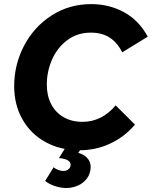

<svg xmlns="http://www.w3.org/2000/svg" viewBox="-20 -730 753 953"><path d="M50.4 -302.2Q50.4 -409.2 99.4 -503Q148.4 -596.8 236 -653.2Q323.6 -709.6 432.4 -709.6Q521.4 -709.6 595.2 -669.7Q669 -629.8 713.4 -548L586.6 -470.2Q562.8 -518.4 524.6 -543.2Q486.4 -568 430.8 -568Q364.4 -568 314.9 -531.4Q265.4 -494.8 238.9 -435.6Q212.4 -376.4 212.4 -309.8Q212.4 -255 233.9 -213.4Q255.4 -171.8 295.5 -148.5Q335.6 -125.2 390 -125.2Q437.4 -125.2 479.3 -146.2Q521.2 -167.2 554 -207L650 -111.6Q599 -51.2 527.5 -17.7Q456 15.8 374.6 15.8Q281.2 15.8 207.4 -24.1Q133.6 -64 92 -136.6Q50.4 -209.2 50.4 -302.2ZM204 168.2 246.4 100 252.6 105.4Q270.8 116 288.6 118.4Q305 119.8 316.4 112.5Q327.8 105.2 330 93.4Q333.4 78.6 320 68.1Q306.6 57.6 272.6 54.6L308.8 -3.4L386.6 3L368.2 28.4Q402 38.2 418.1 60.4Q434.2 82.6 428.8 114Q423.6 144.8 403.2 165.8Q382.8 186.8 354.1 196Q325.4 205.2 295.6 202.6Q269 200 245.3 191Q221.6 182 204 168.2Z"/></svg>

Font: Fixel Italic Variable 20240409 Display Thin
Style: Italic
Weight: 100
Italic angle: -10°
Designer: AlfaBravo + MacPaw
Foundry: Kyrylo Tkachov, Marchela Mozhyna, Serhii Makarenko, Maria Weinstein, Zakhar Kryvoshyya
Version: Version 1.211;Glyphs 3.2 (3225)